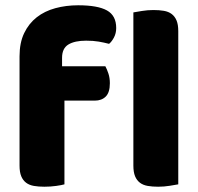

<svg xmlns="http://www.w3.org/2000/svg" viewBox="-20 -699 750 727"><path d="M54 -486Q54 -537 71.5 -573.5Q89 -610 119 -633.5Q149 -657 189.5 -668Q230 -679 276 -679Q350 -679 385 -659.5Q420 -640 420 -593Q420 -573 411.5 -557Q403 -541 393 -533Q374 -538 353.5 -541.5Q333 -545 306 -545Q263 -545 239 -530.5Q215 -516 215 -480V-448H379Q385 -437 390.5 -420.5Q396 -404 396 -384Q396 -349 380.5 -333.5Q365 -318 339 -318H224V-1Q214 2 192.5 5Q171 8 148 8Q126 8 108.5 5Q91 2 79 -7Q67 -16 60.5 -31.5Q54 -47 54 -72ZM655 -1Q644 1 622.5 4.5Q601 8 579 8Q557 8 539.5 5Q522 2 510 -7Q498 -16 491.5 -31.5Q485 -47 485 -72V-652Q496 -654 517.5 -657.5Q539 -661 561 -661Q583 -661 600.5 -658Q618 -655 630 -646Q642 -637 648.5 -621.5Q655 -606 655 -581Z"/></svg>

Font: Baloo Tammudu
Style: Regular
Weight: 400
Designer: Omkar Shende and Ek Type
Foundry: Ek Type
Version: Version 1.007;PS 1.000;hotconv 1.0.88;makeotf.lib2.5.647800